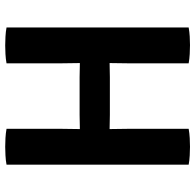

<svg xmlns="http://www.w3.org/2000/svg" viewBox="-26 -702 733 720"><g transform="rotate(-90 340.0 -341.5)"><path d="M217.5 0Q201 3 182.8 4Q164.5 5 150 5Q137 5 117.8 4Q98.5 3 83 0V-683Q98.5 -686 117.8 -687Q137 -688 150 -688Q164.5 -688 182.8 -687Q201 -686 217.5 -683V-482Q217.5 -461 217 -444.8Q216.5 -428.5 216.5 -408Q225.5 -408 243.2 -408.5Q261 -409 269.5 -409H411Q420 -409 437.5 -408.5Q455 -408 464 -408Q464 -428.5 463.5 -444.8Q463 -461 463 -482V-683Q479 -686 497.5 -687Q516 -688 530 -688Q543.5 -688 562.8 -687Q582 -686 597.5 -683V0Q581 3 563.5 4Q546 5 531.5 5Q516.5 5 498 4Q479.5 3 463 0V-222.5Q463 -243.5 463.5 -260Q464 -276.5 464 -296.5Q455 -296.5 437.5 -296Q420 -295.5 411 -295.5H269.5Q261 -295.5 243.2 -296Q225.5 -296.5 216.5 -296.5Q216.5 -276.5 217 -260Q217.5 -243.5 217.5 -222.5Z"/></g></svg>

Font: Signika SC SemiBold
Style: Regular
Weight: 600
Designer: Anna Giedryś
Foundry: Anna Giedryś
Version: Version 2.000; ttfautohint (v1.8.3) -l 8 -r 50 -G 200 -x 9 -